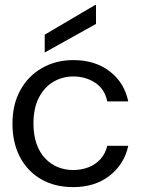

<svg xmlns="http://www.w3.org/2000/svg" viewBox="-20 -754 576 786"><path d="M280 12Q204 12 148 -20.5Q92 -53 61.5 -111.5Q31 -170 31 -248Q31 -326 63 -384.5Q95 -443 152 -475.5Q209 -508 280 -508Q369 -508 429 -462Q489 -416 505 -339H419Q409 -389 370 -415Q331 -441 279 -441Q237 -441 200 -420Q163 -399 140 -356Q117 -313 117 -248Q117 -201 129.5 -165.5Q142 -130 164.5 -106Q187 -82 216.5 -70Q246 -58 279 -58Q314 -58 343 -69.5Q372 -81 392 -103.5Q412 -126 419 -157H505Q489 -82 429 -35Q369 12 280 12ZM163 -539V-612L370 -734H373V-656Z"/></svg>

Font: DM Sans 36pt
Style: Regular
Weight: 400
Designer: Colophon Foundry, Jonny Pinhorn
Foundry: Colophon Foundry
Version: Version 4.004;gftools[0.9.30]